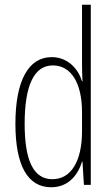

<svg xmlns="http://www.w3.org/2000/svg" viewBox="-20 -780 472 810"><path d="M196 10C271 10 310 -45 326 -98H328L334 0H363V-760H326V-506C326 -484 327 -463 328 -437H326C311 -487 268 -539 198 -539C101 -539 45 -441 45 -258C45 -83 96 10 196 10ZM201 -24C118 -24 84 -109 84 -258C84 -420 124 -504 203 -504C281 -504 326 -428 326 -307V-226C326 -102 281 -24 201 -24Z"/></svg>

Font: Noto Sans ExtraCondensed ExtraLight
Style: Regular
Weight: 200
Width: 2
Designer: Monotype Design Team
Foundry: Monotype Imaging Inc.
Version: Version 2.013